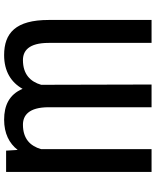

<svg xmlns="http://www.w3.org/2000/svg" viewBox="71 -838 777 960"><g transform="rotate(90 460.0 -358.5)"><path d="M80.3 -213.1C80.3 -47.6 146 9.9 256 9.9C337.4 9.9 392.4 -25.2 424.7 -82.4C453.1 -15.3 508.2 9.9 578.8 9.9C647.4 9.9 697.1 -15.3 730.1 -57.9L733.7 0H840.2V-727.3H726.2V-175.1C710.9 -121.1 674.4 -84.2 604 -84.2C558.6 -84.2 516.7 -112.2 516.7 -213.1V-727.3H403.1L404.5 -175.4C388.8 -121.1 351.6 -84.2 280.9 -84.2C235.4 -84.2 195 -112.2 195 -213.1V-727.3H80.3Z"/></g></svg>

Font: Margiela Sans Medium
Style: Regular
Weight: 500
Designer: Stefan Endress, Andreas Faust
Version: Version 1.100;FEAKit 1.0